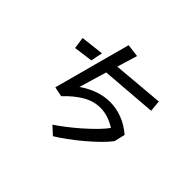

<svg xmlns="http://www.w3.org/2000/svg" viewBox="-175 -1040 1350 1350"><g transform="rotate(45 500.0 -365.5)"><path d="M426 -6Q461 -29 504.5 -62.5Q548 -96 592 -134.5Q636 -173 673.5 -211Q711 -249 733 -281Q693 -306 655.5 -317.5Q618 -329 582 -329Q515 -329 453.5 -293.5Q392 -258 333 -196L328 -191L255 -206L410 -780L506 -768L460 -617L840 -650L848 -566L434 -533L373 -328Q486 -406 601 -406Q662 -406 721.5 -383.5Q781 -361 836 -314L817 -233Q795 -203 755.5 -164Q716 -125 668 -84.5Q620 -44 572 -9Q524 26 486 49ZM145 -587 318 -607 300 -519 158 -500Z"/></g></svg>

Font: Stick
Style: Regular
Weight: 400
Designer: Fontworks Inc.
Foundry: Fontworks Inc.
Version: Version 1.100